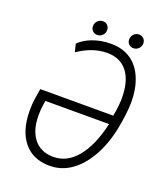

<svg xmlns="http://www.w3.org/2000/svg" viewBox="-150 -921 892 1033"><g transform="rotate(20 296.5 -404.5)"><path d="M252.4 -42Q255.4 -42 257.8 -42Q335 -42 391.6 -109.4Q450.2 -179.7 480 -310.5H115.7L111.3 -284.7Q107.4 -257.8 107.4 -229.5Q107.4 -226.6 107.4 -223.1Q107.4 -142.6 144 -94.2Q182.1 -43.9 252.4 -42ZM347.7 -720.2Q410.6 -719.7 456.8 -688.7Q502.9 -657.7 527.3 -598.9Q551.8 -540 552.2 -467.3Q552.2 -396 532.5 -300.5Q512.7 -205.1 470 -132.8Q427.2 -60.5 371.1 -24.4Q317.4 10.3 254.4 9.8Q252 9.8 249 9.8Q157.7 7.8 106.4 -54.9Q55.2 -117.7 53.7 -228.5Q53.7 -231.9 53.7 -235.4Q53.7 -268.6 58.1 -300.8L67.9 -360.8H485.4L491.2 -392.6Q495.6 -421.4 497.1 -452.6Q497.1 -459.5 497.1 -466.3Q497.1 -556.6 460.9 -608.9Q421.9 -665 345.2 -667Q342.3 -667 339.8 -667Q257.8 -667 174.8 -610.4L163.6 -656.2Q192.4 -684.6 235.4 -701.2Q284.7 -720.2 342.3 -720.2Q344.7 -720.2 347.7 -720.2ZM425.8 -778.3Q426.8 -794.9 438.5 -806.6Q450.2 -818.4 467.3 -818.8Q484.4 -818.8 495.1 -807.1Q504.9 -796.4 504.9 -781.2Q504.9 -779.8 504.9 -778.3Q503.9 -761.7 491.9 -750.5Q480 -739.3 463.4 -738.8Q446.3 -738.8 435.5 -750Q424.8 -761.2 425.8 -778.3ZM218.3 -778.8Q219.2 -795.4 231 -807.1Q242.7 -818.8 259.8 -819.3Q260.3 -819.3 261.2 -819.3Q276.9 -819.8 287.6 -808.1Q297.4 -797.4 297.4 -782.7Q297.4 -780.8 297.4 -778.8Q296.4 -762.2 284.4 -751Q272.5 -739.7 255.9 -739.3Q238.8 -739.3 228 -750.5Q217.3 -761.7 218.3 -778.8Z"/></g></svg>

Font: MAUL Condensed Light Italic
Style: Light Italic
Weight: 300
Italic angle: -12°
Designer: MAUL
Version: Version 1.0; 2020; ttfautohint (v1.8.3)